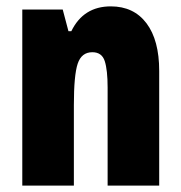

<svg xmlns="http://www.w3.org/2000/svg" viewBox="-20 -583 569 603"><path d="M328 -563Q400 -563 440 -510Q480 -457 480 -360V0H318V-308Q318 -363 309 -391Q300 -419 270 -419Q236 -419 224 -383Q212 -347 212 -253V0H50V-553H177L195 -485H204Q242 -563 328 -563Z"/></svg>

Font: Noto Sans Kannada ExtraCondensed Black
Style: Regular
Weight: 900
Width: 2
Designer: Jelle Bosma - Monotype Design Team
Foundry: Monotype Imaging Inc.
Version: Version 2.005; ttfautohint (v1.8.4.7-5d5b)